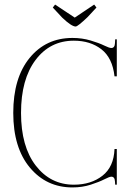

<svg xmlns="http://www.w3.org/2000/svg" viewBox="-20 -808 574 840"><path d="M311 -692Q293 -692 252 -731L211 -775L221 -788L307 -731L392 -788L402 -775L363 -733Q320 -692 311 -692ZM297 12Q183 12 110.5 -75Q38 -162 38 -314Q38 -467 109.5 -554.5Q181 -642 297 -642Q339 -642 376 -631Q413 -620 435.5 -609Q458 -598 467 -598Q482 -598 483 -619L484 -636H491V-474H481Q472 -555 423.5 -592.5Q375 -630 303 -630Q199 -630 135.5 -545.5Q72 -461 72 -314Q72 -167 136.5 -83.5Q201 0 303 0Q378 0 428 -39Q478 -78 481 -156H491V0H484L483 -14Q482 -35 467 -35Q459 -35 436.5 -23.5Q414 -12 377 0Q340 12 297 12Z"/></svg>

Font: Arapey Thin-Display
Style: Regular
Weight: 100
Designer: Eduardo Rodriguez Tunni
Foundry: Eduardo Rodriguez Tunni
Version: Version 4.000